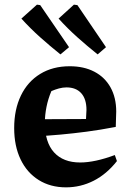

<svg xmlns="http://www.w3.org/2000/svg" viewBox="-20 -795 553 826"><path d="M264 11Q197 11 146.5 -20.5Q96 -52 68.5 -109.5Q41 -167 41 -244Q41 -324 70 -384Q99 -444 153 -477Q207 -510 280 -510Q341 -510 386 -486.5Q431 -463 455.5 -419Q480 -375 480 -315L478 -249Q410 -236 352.5 -228.5Q295 -221 240.5 -216Q186 -211 127 -208L128 -282L350 -283L352 -322Q352 -369 329.5 -394Q307 -419 266 -419Q250 -419 233.5 -414.5Q217 -410 201 -403Q187 -370 180 -335Q173 -300 173 -267Q173 -183 212.5 -139.5Q252 -96 325 -96Q388 -96 474 -128L483 -102Q439 -46 383 -17.5Q327 11 264 11ZM240 -561Q195 -597 152.5 -635Q110 -673 72 -715L139 -775L153 -773L277 -592ZM400 -561Q355 -597 312.5 -635Q270 -673 232 -715L298 -775L313 -773L436 -592Z"/></svg>

Font: Piazzolla Thin ExtraBold
Style: Regular
Weight: 800
Version: Version 2.005